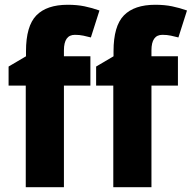

<svg xmlns="http://www.w3.org/2000/svg" viewBox="-20 -785 804 805"><path d="M359 -426H248V0H88V-426H16V-506L89 -549V-570Q89 -676 132.5 -720.5Q176 -765 264 -765Q303 -765 334.5 -758.5Q366 -752 397 -741L361 -628Q346 -632 329.5 -635.5Q313 -639 294 -639Q248 -639 248 -574V-549H359ZM726 -426H615V0H455V-426H383V-506L456 -549V-570Q456 -676 499.5 -720.5Q543 -765 631 -765Q670 -765 701.5 -758.5Q733 -752 764 -741L728 -628Q713 -632 696.5 -635.5Q680 -639 661 -639Q615 -639 615 -574V-549H726Z"/></svg>

Font: Noto Sans SemiCondensed ExtraBold
Style: Regular
Weight: 800
Width: 4
Designer: Monotype Design Team
Foundry: Monotype Imaging Inc.
Version: Version 2.013; ttfautohint (v1.8.4.7-5d5b)